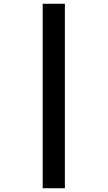

<svg xmlns="http://www.w3.org/2000/svg" viewBox="-20 -778 572 1021"><path d="M207 -758V223H325V-758Z"/></svg>

Font: Noto Sans Ethiopic ExtraBold
Style: Regular
Weight: 800
Designer: Monotype Design Team
Foundry: Monotype Imaging Inc.
Version: Version 2.102